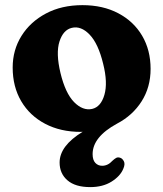

<svg xmlns="http://www.w3.org/2000/svg" viewBox="-20 -512 651 765"><path d="M308.5 -491.5Q390 -491.5 451.2 -459.2Q512.5 -427 546.2 -369.8Q580 -312.5 580 -237.5Q580 -164.5 544.2 -108.2Q508.5 -52 446.5 -19.5Q349 33.5 349 102Q349 125.5 359.8 137Q370.5 148.5 387 148.5Q410 148.5 428 128.5Q436 121 442.8 117.2Q449.5 113.5 458.5 116.5Q467.5 119 473.5 130.5Q479.5 142 471 161Q459 190 424.2 211.8Q389.5 233.5 339.5 233.5Q280 233.5 248.8 206.5Q217.5 179.5 217.5 135.5Q217.5 69 309.5 13Q305.5 13.5 302 13.5Q221 13.5 159.8 -18.8Q98.5 -51 64.5 -108.8Q30.5 -166.5 30.5 -243Q30.5 -312.5 65.5 -368.8Q100.5 -425 163 -458.2Q225.5 -491.5 308.5 -491.5ZM347 -78Q382 -86 396 -134.2Q410 -182.5 391 -258Q371.5 -338.5 337 -374.2Q302.5 -410 266 -401Q232 -393 217 -346.8Q202 -300.5 221 -221Q240.5 -140.5 275.2 -105.2Q310 -70 347 -78Z"/></svg>

Font: Fraunces 9pt S100
Style: Bold
Weight: 700
Version: Version 1.000; ttfautohint (v1.8.3)